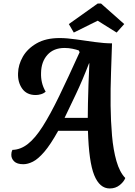

<svg xmlns="http://www.w3.org/2000/svg" viewBox="-20 -905 762 1085"><path d="M600 160Q543 160 512.5 85Q482 10 477 -166H309Q265 -87 230 -46.5Q195 -6 166 8.5Q137 23 112 23Q76 23 59.5 6.5Q43 -10 44 -32Q44 -46 50 -58Q96 -59 137.5 -91.5Q179 -124 221.5 -191Q264 -258 314.5 -362Q365 -466 430 -610L425 -620Q411 -625 389.5 -629.5Q368 -634 345 -634Q283 -634 248 -595Q213 -556 212 -493Q211 -465 217 -439Q223 -413 238 -387Q227 -377 211.5 -372.5Q196 -368 182 -368Q131 -368 105.5 -404Q80 -440 82 -491Q83 -539 109 -584.5Q135 -630 187 -660Q239 -690 317 -690Q357 -690 409.5 -682.5Q462 -675 516 -667.5Q570 -660 613 -660Q611 -590 607.5 -497Q604 -404 605 -308Q606 -220 613 -139Q620 -58 638 5Q656 68 688 101Q680 122 656.5 141Q633 160 600 160ZM345 -239H476Q476 -271 477 -320Q478 -369 480 -427.5Q482 -486 485 -547H483Q446 -451 409 -373Q372 -295 345 -239ZM397 -721 369 -769 532 -885H551L682 -769L639 -721L532 -788Z"/></svg>

Font: Sansita Swashed Medium
Style: Regular
Weight: 500
Designer: Pablo Cosgaya
Foundry: Omnibus-Type
Version: Version 1.003; ttfautohint (v1.8.3)